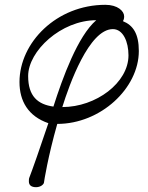

<svg xmlns="http://www.w3.org/2000/svg" viewBox="-20 -493 617 798"><path d="M130 285C149 285 163 273 163 264C163 262 179 159 218 22C398 22 557 -126 557 -281C557 -353 533 -388 491 -405C495 -412 496 -418 496 -425C496 -447 469 -473 418 -473C215 -473 61 -316 61 -152C61 -73 97 -10 181 19C149 115 113 217 102 245C100 250 100 255 100 261C100 278 112 285 130 285ZM202 -50C137 -59 97 -93 97 -177C97 -281 234 -409 380 -409C303 -343 240 -169 202 -50ZM239 -48C268 -141 350 -372 449 -372C492 -372 514 -319 514 -263C514 -149 379 -48 239 -48Z"/></svg>

Font: EB Garamond
Style: Italic
Weight: 400
Italic angle: -17.2°
Designer: Georg Duffner and Octavio Pardo
Foundry: Georg Duffner
Version: Version 1.000;PS 001.000;hotconv 1.0.88;makeotf.lib2.5.64775